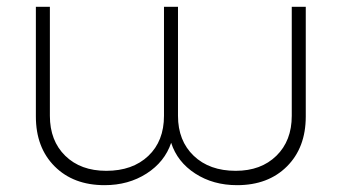

<svg xmlns="http://www.w3.org/2000/svg" viewBox="-20 -541 1000 562"><path d="M674 1Q604 1 551.5 -33Q499 -67 481 -123Q462 -67 409 -33Q356 1 286 1Q195 1 140 -54Q85 -109 85 -200V-521H126V-202Q126 -129 171 -85Q216 -41 291 -41Q368 -41 414 -84.5Q460 -128 460 -202V-521H501V-202Q501 -129 547 -85Q593 -41 670 -41Q744 -41 789 -85Q834 -129 834 -202V-521H875V-200Q875 -109 820 -54Q765 1 674 1Z"/></svg>

Font: TypoPRO Montserrat Alternates
Style: Regular
Weight: 275
Designer: Julieta Ulanovsky
Foundry: Julieta Ulanovsky
Version: Version 6.001